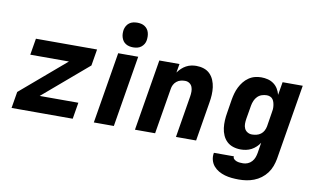

<svg xmlns="http://www.w3.org/2000/svg" viewBox="-93 -958 2285 1379"><g transform="rotate(10 1050.0 -268.5)"><path d="M21 0 41 -120 369 -400H87L107 -520H553L533 -400L205 -120H487L467 0Z M621 0 707 -520H853L767 0ZM805 -580Q791 -580 777 -583Q763 -586 751 -593.5Q739 -601 731.5 -611.5Q724 -622 719.5 -635.5Q715 -649 714.5 -663Q714 -677 716 -692Q719 -707 726.5 -720.5Q734 -734 746.5 -743.5Q759 -753 774.5 -756.5Q790 -760 805 -760Q819 -760 833 -757Q847 -754 858.5 -746.5Q870 -739 878 -728.5Q886 -718 890 -704.5Q894 -691 894.5 -677Q895 -663 893 -648Q891 -633 883 -619.5Q875 -606 862.5 -596.5Q850 -587 835 -583.5Q820 -580 805 -580Z M921 0 1007 -520H1154L1143 -456Q1155 -473 1170 -487Q1185 -501 1202.5 -510.5Q1220 -520 1239 -524Q1258 -528 1276 -528Q1305 -528 1331 -519.5Q1357 -511 1375.5 -492.5Q1394 -474 1404.5 -449Q1415 -424 1418.5 -397Q1422 -370 1420.5 -341.5Q1419 -313 1414 -285L1367 0H1220L1270 -304Q1273 -322 1273 -340Q1273 -358 1267 -373.5Q1261 -389 1247 -398.5Q1233 -408 1215 -408Q1199 -408 1183 -404Q1167 -400 1153.5 -389Q1140 -378 1132.5 -363Q1125 -348 1123 -332L1068 0Z M1717 223Q1691 223 1665 220.5Q1639 218 1614.5 211Q1590 204 1568.5 191.5Q1547 179 1531.5 160.5Q1516 142 1509.5 117Q1503 92 1508 66V65H1654Q1652 77 1660.5 85Q1669 93 1680 97Q1691 101 1703 102Q1715 103 1727 103Q1744 103 1761 96Q1778 89 1790.5 75Q1803 61 1809 44.5Q1815 28 1818 11L1830 -65Q1819 -48 1803.5 -33.5Q1788 -19 1770 -9.5Q1752 0 1732 4Q1712 8 1693 8Q1664 8 1637.5 -0.5Q1611 -9 1592 -27Q1573 -45 1562 -70Q1551 -95 1547.5 -122.5Q1544 -150 1545.5 -178.5Q1547 -207 1552 -235L1568 -335Q1572 -358 1578.5 -381Q1585 -404 1596 -426Q1607 -448 1622.5 -467.5Q1638 -487 1659 -501.5Q1680 -516 1703.5 -522Q1727 -528 1750 -528Q1775 -528 1798.5 -522Q1822 -516 1841 -502Q1860 -488 1872 -468Q1884 -448 1890 -425L1906 -520H2053L1962 30Q1957 57 1947 84Q1937 111 1919.5 134.5Q1902 158 1878 176Q1854 194 1826.5 204.5Q1799 215 1771.5 219Q1744 223 1717 223ZM1754 -112Q1770 -112 1787 -116Q1804 -120 1818 -130.5Q1832 -141 1840 -156.5Q1848 -172 1851 -188L1867 -288Q1870 -301 1871 -314.5Q1872 -328 1870.5 -341Q1869 -354 1865.5 -366Q1862 -378 1855 -388Q1848 -398 1836 -403Q1824 -408 1811 -408Q1793 -408 1775 -402Q1757 -396 1743.5 -382.5Q1730 -369 1722.5 -351Q1715 -333 1712 -316L1695 -216Q1692 -197 1692 -179Q1692 -161 1699 -145.5Q1706 -130 1721 -121Q1736 -112 1754 -112Z"/></g></svg>

Font: Iosevka Aile Heavy
Style: Italic
Weight: 900
Italic angle: -9°
Designer: Belleve Invis
Foundry: Belleve Invis
Version: Version 31.1.0; ttfautohint (v1.8.4)